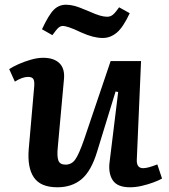

<svg xmlns="http://www.w3.org/2000/svg" viewBox="-20 -780 717 814"><path d="M19 -487Q34 -497 58.5 -508Q83 -519 111 -527Q139 -535 163 -535Q209 -535 232.5 -511.5Q256 -488 251 -442L225 -156Q221 -117 227.5 -99.5Q234 -82 258 -82Q283 -82 298.5 -103Q314 -124 336 -187L449 -521H578L560 -104Q558 -67 587 -67Q607 -67 647 -83L667 -23Q653 -15 630 -6.5Q607 2 581 8Q555 14 531 14Q477 14 457.5 -16.5Q438 -47 445 -96L481 -390L470 -392L392 -138Q367 -55 326 -20.5Q285 14 223 14Q152 14 123.5 -28Q95 -70 102 -150L125 -413Q127 -437 121 -445.5Q115 -454 99 -454Q75 -454 43 -434ZM416 -619Q396 -619 374 -624.5Q352 -630 323 -643Q292 -658 273.5 -664Q255 -670 247 -670Q237 -670 228.5 -663Q220 -656 202 -631L158 -656Q187 -718 208.5 -739Q230 -760 260 -760Q277 -760 296 -755Q315 -750 357 -732Q386 -719 403.5 -714Q421 -709 434 -709Q448 -709 458.5 -717.5Q469 -726 485 -749L530 -724Q502 -664 475 -641.5Q448 -619 416 -619Z"/></svg>

Font: Literata 7pt SemiBold
Style: Italic
Weight: 600
Italic angle: -2°
Designer: Latin by Veronika Burian and Jose Scaglione. Greek by Irene Vlachou. Cyrillic by Vera Evstafieva
Foundry: TypeTogether
Version: Version 3.002